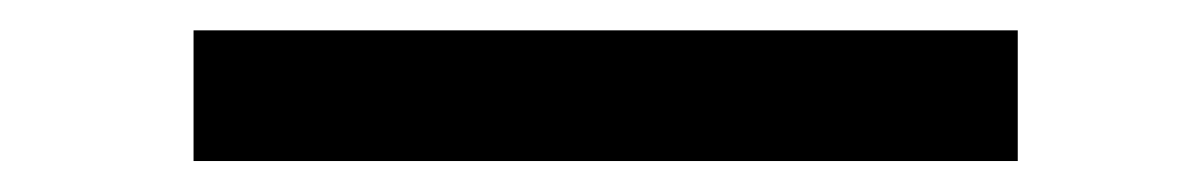

<svg xmlns="http://www.w3.org/2000/svg" viewBox="-20 18 773 124"><path d="M105 122V37.6H637.3V122Z"/></svg>

Font: Poppins Variable
Style: Regular
Weight: 100
Designer: Jonny Pinhorn
Foundry: Indian Type Foundry
Version: Version 6.000